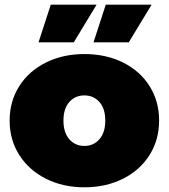

<svg xmlns="http://www.w3.org/2000/svg" viewBox="-20 -787 718 817"><path d="M175.5 -26.5C223.8 -2.2 278.3 10 339 10C400.3 10 455.2 -2.2 503.5 -26.5C551.8 -50.8 589.5 -84.5 616.5 -127.5C643.5 -170.5 657 -219.3 657 -274C657 -328.7 643.5 -377.5 616.5 -420.5C589.5 -463.5 551.8 -497 503.5 -521C455.2 -545 400.3 -557 339 -557C278.3 -557 223.8 -545 175.5 -521C127.2 -497 89.3 -463.5 62 -420.5C34.7 -377.5 21 -328.7 21 -274C21 -219.3 34.7 -170.5 62 -127.5C89.3 -84.5 127.2 -50.8 175.5 -26.5ZM403 -194.5C386.3 -175.5 365 -166 339 -166C313 -166 291.7 -175.5 275 -194.5C258.3 -213.5 250 -240 250 -274C250 -308 258.3 -334.3 275 -353C291.7 -371.7 313 -381 339 -381C365 -381 386.3 -371.7 403 -353C419.7 -334.3 428 -308 428 -274C428 -240 419.7 -213.5 403 -194.5ZM196 -767 144 -607H294L391 -767ZM430 -767 378 -607H528L625 -767Z"/></svg>

Font: Montserrat Custom Black
Style: Regular
Weight: 900
Designer: Julieta Ulanovsky
Foundry: Julieta Ulanovsky
Version: Version 7.200